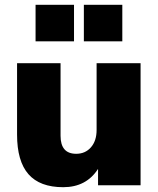

<svg xmlns="http://www.w3.org/2000/svg" viewBox="-20 -771 659 799"><path d="M565 -508V0H388V-68Q339 8 243 8Q146 8 98.5 -46Q51 -100 51 -211V-508H232V-206Q232 -131 297 -131Q335 -131 358.5 -158Q382 -185 382 -230V-508ZM288 -751V-599H128V-751ZM489 -751V-599H329V-751Z"/></svg>

Font: Muli Black
Style: Regular
Weight: 900
Designer: Vernon Adams
Foundry: Vernon Adams
Version: Version 2.001